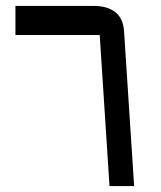

<svg xmlns="http://www.w3.org/2000/svg" viewBox="-20 -627 544 647"><path d="M349 0 316 -509H32V-607H297Q341 -607 368 -586.5Q395 -566 398 -522L432 0Z"/></svg>

Font: IBM Plex Sans Arabic Text
Style: Regular
Weight: 450
Designer: Mike Abbink, Paul van der Laan, Pieter van Rosmalen, Wael Morcos, Khajak Apelian
Foundry: Bold Monday
Version: Version 1.2